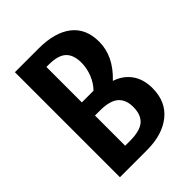

<svg xmlns="http://www.w3.org/2000/svg" viewBox="-185 -717 808 808"><g transform="rotate(-45 219.0 -312.5)"><path d="M48.8 -625H190.4Q285.2 -625 337.9 -584.5Q390.6 -543.9 390.6 -464.8Q390.6 -422.9 372.1 -383.8Q353.5 -344.7 314.5 -307.6Q359.4 -293 385.3 -257.3Q411.1 -221.7 411.1 -168Q411.1 -87.9 356.4 -43.9Q301.8 0 210 0H48.8ZM186.5 -78.1Q247.1 -78.1 272.5 -100.6Q297.9 -123 297.9 -169.9Q297.9 -212.9 272 -235.4Q246.1 -257.8 186.5 -257.8H158.2V-78.1ZM227.5 -335.9Q250 -358.4 262.7 -390.6Q275.4 -422.9 275.4 -455.1Q275.4 -502 251.5 -524.4Q227.5 -546.9 170.9 -546.9H158.2V-335.9Z"/></g></svg>

Font: Sudo Variable
Style: Regular
Weight: 400
Monospace: yes
Designer: Jens Kutilek
Foundry: Jens Kutilek
Version: Version 0.040